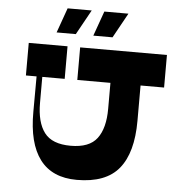

<svg xmlns="http://www.w3.org/2000/svg" viewBox="-59 -958 992 1016"><g transform="rotate(5 437.0 -450.0)"><path d="M679 -339Q679 -170 609.5 -85Q540 0 386 0Q255 0 190 -86Q125 -172 126 -339L127 -623H157V-389Q157 -286 198 -231.5Q239 -177 338 -177Q437 -177 478 -231.5Q519 -286 519 -389V-623H679ZM804 -527H343V-700H804ZM276 -527H70V-700H276ZM387 -900 314 -768H212L259 -900ZM582 -900 509 -768H407L454 -900Z"/></g></svg>

Font: Space Cowgirl
Style: Regular
Weight: 400
Designer: Valery Marier
Foundry: Valery Marier
Version: Version 1.000